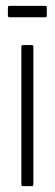

<svg xmlns="http://www.w3.org/2000/svg" viewBox="-20 -636 187 656"><path d="M58 0Q53 0 53 -6V-476Q53 -482 58 -482H89Q94 -482 94 -476V-6Q94 0 89 0ZM13 -577Q7 -577 7 -583V-611Q7 -616 13 -616H134Q140 -616 140 -611V-583Q140 -577 134 -577Z"/></svg>

Font: Sofia Sans Extra Condensed Light
Style: Regular
Weight: 300
Designer: Botio Nikoltchev, Ani Petrova
Foundry: lettersoup
Version: Version 4.101